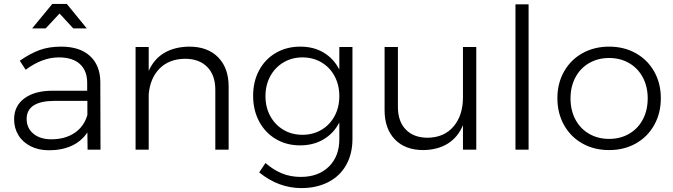

<svg xmlns="http://www.w3.org/2000/svg" viewBox="-20 -764 3437 980"><path d="M427 0 426 -88Q395 -42 345 -19.5Q295 3 230 3Q177 3 136.5 -17.5Q96 -38 74 -74Q52 -110 52 -155Q52 -223 104.5 -262Q157 -301 249 -301H425V-341Q425 -403 388 -437Q351 -471 280 -471Q196 -471 111 -408L81 -454Q134 -491 182 -508.5Q230 -526 292 -526Q387 -526 439 -478.5Q491 -431 492 -347L493 0ZM426 -177V-249H257Q188 -249 152 -226Q116 -203 116 -157Q116 -110 150.5 -81.5Q185 -53 242 -53Q312 -53 360.5 -85.5Q409 -118 426 -177ZM423 -619H354L284 -695L213 -619H144L247 -744H321Z M1147 -322V0H1079V-306Q1079 -380 1038 -422Q997 -464 924 -464Q843 -463 794.5 -414Q746 -365 739 -282V0H672V-524H739V-402Q766 -463 818.5 -494Q871 -525 946 -526Q1040 -526 1093.5 -471.5Q1147 -417 1147 -322Z M1779 -524V-55Q1779 21 1747 78Q1715 135 1655.5 165.5Q1596 196 1518 196Q1402 196 1303 116L1335 68Q1375 103 1419 121Q1463 139 1515 139Q1605 139 1658.5 86.5Q1712 34 1712 -54V-139Q1684 -84 1632 -53Q1580 -22 1512 -22Q1442 -22 1387.5 -54.5Q1333 -87 1302.5 -144.5Q1272 -202 1272 -275Q1272 -348 1302.5 -405Q1333 -462 1388 -494Q1443 -526 1513 -526Q1581 -526 1632 -495.5Q1683 -465 1712 -409V-524ZM1712 -273Q1712 -330 1688 -375Q1664 -420 1621 -445.5Q1578 -471 1524 -471Q1470 -471 1427 -445.5Q1384 -420 1359.5 -375Q1335 -330 1335 -273Q1335 -216 1359.5 -171.5Q1384 -127 1426.5 -101.5Q1469 -76 1524 -76Q1578 -76 1621 -101.5Q1664 -127 1688 -172Q1712 -217 1712 -273Z M2411 -524V0H2343V-125Q2317 -63 2265.5 -31Q2214 1 2141 2Q2048 2 1995.5 -52.5Q1943 -107 1943 -202V-524H2011V-218Q2011 -144 2051.5 -102.5Q2092 -61 2163 -61Q2247 -62 2295 -118.5Q2343 -175 2343 -267V-524Z M2611 -742H2678V0H2611Z M3353 -263Q3353 -186 3319 -125.5Q3285 -65 3225 -31.5Q3165 2 3089 2Q3013 2 2953 -31.5Q2893 -65 2859 -125.5Q2825 -186 2825 -263Q2825 -339 2859 -399Q2893 -459 2953 -492.5Q3013 -526 3089 -526Q3165 -526 3225 -492.5Q3285 -459 3319 -399Q3353 -339 3353 -263ZM2892 -262Q2892 -201 2917 -154Q2942 -107 2987 -81Q3032 -55 3089 -55Q3146 -55 3191 -81Q3236 -107 3261 -154Q3286 -201 3286 -262Q3286 -322 3261 -369Q3236 -416 3191 -442Q3146 -468 3089 -468Q3032 -468 2987 -442Q2942 -416 2917 -369Q2892 -322 2892 -262Z"/></svg>

Font: Gontserrat Light
Style: Regular
Weight: 300
Designer: Julieta Ulanovsky
Foundry: Julieta Ulanovsky
Version: Version 6.001